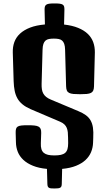

<svg xmlns="http://www.w3.org/2000/svg" viewBox="-20 -969 611 1106"><path d="M70.3 -202.6Q69.8 -217.3 72.3 -226.3Q74.7 -235.4 82.3 -240Q89.8 -244.6 103.5 -246.1Q117.2 -247.6 139.6 -247.6Q162.1 -247.6 177.2 -246.1Q192.4 -244.6 201.4 -240Q210.4 -235.4 214.1 -226.3Q217.8 -217.3 217.3 -202.6L215.3 -144.5Q214.4 -124 218.5 -110.4Q222.7 -96.7 232.2 -88.6Q241.7 -80.6 256.8 -77.1Q272 -73.7 293.5 -73.7Q315.4 -73.7 330.8 -77.1Q346.2 -80.6 355.5 -88.6Q364.7 -96.7 368.7 -110.4Q372.6 -124 372.6 -144.5L372.1 -176.3Q372.1 -193.4 370.6 -207.3Q369.1 -221.2 364.5 -232.4Q359.9 -243.7 350.8 -252.4Q341.8 -261.2 325.7 -268.1L156.2 -340.3Q128.4 -352.5 109.9 -367.7Q91.3 -382.8 80.3 -402.3Q69.3 -421.9 64.5 -446.3Q59.6 -470.7 58.6 -501L53.7 -666.5Q52.7 -699.2 62.7 -726.8Q72.8 -754.4 95.5 -775.4Q118.2 -796.4 153.6 -810.1Q189 -823.7 238.8 -828.1L236.8 -914.6Q236.8 -924.8 238.8 -931.4Q240.7 -938 246.8 -942.1Q252.9 -946.3 264.2 -947.8Q275.4 -949.2 293.9 -949.2Q312.5 -949.2 323.7 -947.8Q335 -946.3 341.1 -942.4Q347.2 -938.5 349.1 -931.9Q351.1 -925.3 351.1 -915L349.1 -827.6Q396.5 -822.3 430.4 -808.3Q464.4 -794.4 485.8 -773.7Q507.3 -752.9 517.1 -725.8Q526.9 -698.7 526.4 -666.5L521.5 -471.2Q521 -456.5 517.1 -447.5Q513.2 -438.5 503.9 -433.8Q494.6 -429.2 479.2 -427.7Q463.9 -426.3 441.4 -426.3Q418.5 -426.3 403.1 -427.7Q387.7 -429.2 378.4 -433.8Q369.1 -438.5 365.2 -447.5Q361.3 -456.5 360.8 -471.2L355 -681.6Q354.5 -703.1 350.1 -715.8Q345.7 -728.5 337.6 -735.4Q329.6 -742.2 317.6 -744.4Q305.7 -746.6 290 -746.6Q274.4 -746.6 262.5 -744.4Q250.5 -742.2 242.4 -735.4Q234.4 -728.5 230 -715.8Q225.6 -703.1 225.1 -681.6L219.7 -486.8Q219.2 -468.3 221.4 -454.3Q223.6 -440.4 229.7 -429.7Q235.8 -418.9 246.1 -410.6Q256.3 -402.3 272.5 -395.5L430.7 -329.1Q456.5 -318.4 473.9 -305.9Q491.2 -293.5 501.5 -275.9Q511.7 -258.3 515.4 -233.9Q519 -209.5 517.1 -174.3L516.1 -147Q515.1 -118.2 504.6 -92.8Q494.1 -67.4 472.7 -47.4Q451.2 -27.3 418 -13.9Q384.8 -0.5 337.9 3.9L335.9 88.9Q335.9 97.7 334 103.3Q332 108.9 327.4 111.8Q322.8 114.7 314.7 115.7Q306.6 116.7 294.4 116.7Q281.7 116.7 273.9 116Q266.1 115.2 261.5 112.3Q256.8 109.4 254.9 103.8Q252.9 98.1 252.9 89.4L250.5 3.9Q203.1 -0.5 169.7 -14.2Q136.2 -27.8 114.5 -48.1Q92.8 -68.4 82.5 -94.2Q72.3 -120.1 71.8 -148.9Z"/></svg>

Font: Denk One
Style: Regular
Weight: 400
Designer: Irina Smirnova
Foundry: Irina Smirnova
Version: Version 1.002